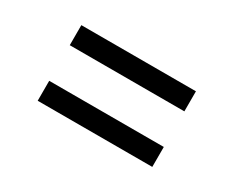

<svg xmlns="http://www.w3.org/2000/svg" viewBox="-55 -598 762 627"><g transform="rotate(30 326.0 -284.5)"><path d="M110.4 -351.6V-427.2H542.5V-351.6ZM110.4 -142.1V-217.3H542.5V-142.1Z"/></g></svg>

Font: V-Inter
Style: Regular-375
Weight: 375
Designer: Rasmus Andersson
Foundry: rsms
Version: Version 4.000;git-4146feb